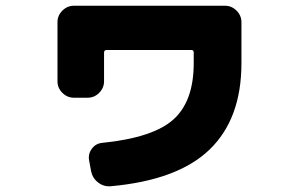

<svg xmlns="http://www.w3.org/2000/svg" viewBox="-20 -604 1040 668"><path d="M763 -584Q786 -584 803 -567Q820 -550 820 -527V-384Q820 -191 709.5 -84Q599 23 365 44Q341 46 321.5 31Q302 16 297 -8L290 -46Q286 -68 299.5 -86.5Q313 -105 336 -107Q513 -125 583.5 -188.5Q654 -252 654 -384V-421Q654 -430 646 -430H351Q342 -430 342 -421V-321Q342 -298 325 -281Q308 -264 285 -264H237Q214 -264 197 -281Q180 -298 180 -321V-527Q180 -550 197 -567Q214 -584 237 -584Z"/></svg>

Font: Rounded Mplus 1c Black
Style: Regular
Weight: 900
Version: Version 1.059.20150529